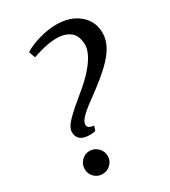

<svg xmlns="http://www.w3.org/2000/svg" viewBox="-161 -710 710 801"><g transform="rotate(-30 194.5 -309.5)"><path d="M129 -159Q101 -159 86 -171Q71 -183 71 -207Q71 -230 102.5 -261Q134 -292 180 -329Q222 -363 249 -393.5Q276 -424 288.5 -449.5Q301 -475 301 -494Q301 -539 276 -558.5Q251 -578 212 -578Q185 -578 157.5 -572Q130 -566 112 -560Q94 -554 94 -554L83 -585Q96 -594 120.5 -604Q145 -614 176 -621Q207 -628 240 -628Q305 -628 347 -593Q389 -558 389 -502Q389 -469 372 -438Q355 -407 318 -372Q281 -337 219 -292Q182 -266 158.5 -244Q135 -222 135 -205Q135 -195 142.5 -190.5Q150 -186 157.5 -185Q165 -184 165 -184L158 -162Q158 -162 149 -160.5Q140 -159 129 -159ZM95 9Q72 9 56 -7Q40 -23 40 -46Q40 -69 56 -85.5Q72 -102 95 -102Q118 -102 134.5 -85.5Q151 -69 151 -46Q151 -23 134.5 -7Q118 9 95 9Z"/></g></svg>

Font: Manuale
Style: Italic
Weight: 400
Italic angle: -11°
Designer: Eduardo Tunni / Pablo Cosgaya
Foundry: Eduardo Tunni / Pablo Cosgaya
Version: Version 1.002